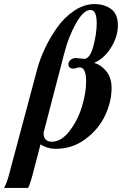

<svg xmlns="http://www.w3.org/2000/svg" viewBox="-99 -718 619 943"><path d="M-50 122 85 -383Q98 -430 122.5 -482Q147 -534 182.5 -584Q218 -634 266.5 -666Q315 -698 365 -698Q414 -698 447 -673.5Q480 -649 480 -594Q480 -538 446 -484Q412 -430 365 -410V-408Q394 -402 421.5 -370Q449 -338 449 -286Q449 -219 417.5 -151.5Q386 -84 321.5 -35.5Q257 13 175 13Q133 13 100 -9L64 129Q50 184 39 205H-79Q-63 176 -50 122ZM216 -454 115 -66Q115 -22 155 -22Q202 -22 242.5 -74.5Q283 -127 303.5 -194.5Q324 -262 324 -318Q324 -387 292 -387Q283 -387 276 -384Q269 -381 264 -381Q237 -381 237 -402Q237 -415 248 -424Q259 -433 275 -433Q281 -433 294 -431Q307 -429 314 -429Q343 -429 359.5 -491Q376 -553 376 -604Q376 -669 345 -669Q311 -669 274 -603Q237 -537 216 -454Z"/></svg>

Font: STIX
Style: Bold Italic
Weight: 700
Italic angle: -16.33°
Designer: MicroPress Inc., with final additions and corrections provided by Coen Hoffman, Elsevier (retired)
Version: Version 1.1.1